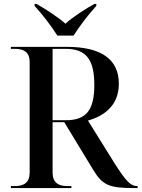

<svg xmlns="http://www.w3.org/2000/svg" viewBox="-20 -951 716 971"><path d="M270 -771H352C380 -816 428 -879 467 -921V-931H457C417 -909 346 -864 311 -831C275 -864 204 -909 165 -931H155V-921C194 -879 242 -816 270 -771ZM35 0H341V-10H320C273 -10 246 -29 246 -79V-333H305L452 -91C499 -14 533 0 656 0H676V-10H673C642 -10 618 -32 557 -129L425 -341C503 -364 581 -414 581 -528C581 -648 496 -714 319 -714H35V-704H56C103 -704 130 -685 130 -638V-79C130 -29 103 -10 56 -10H35ZM313 -343H246V-704H311C415 -704 457 -651 457 -521C457 -394 416 -343 313 -343Z"/></svg>

Font: Noto Serif Display Medium
Style: Regular
Weight: 500
Designer: Monotype Design Team
Foundry: Monotype Imaging Inc.
Version: Version 2.009